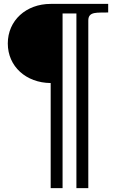

<svg xmlns="http://www.w3.org/2000/svg" viewBox="-20 -725 640 985"><path d="M535 -705H240C114 -705 20 -620 20 -502C20 -384 114 -300 240 -299V240H301V-656H372V240H433V-620C433 -668 480 -659 535 -661Z"/></svg>

Font: Ortica Linear
Style: Bold
Weight: 700
Designer: Benedetta Bovani
Foundry: Collletttivo
Version: Version 2.000;Glyphs 3.1.2 (3151)